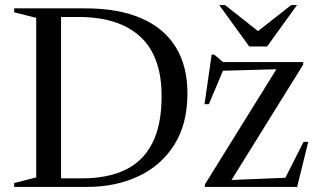

<svg xmlns="http://www.w3.org/2000/svg" viewBox="-20 -738 1254 758"><path d="M618 -359Q618 -516 533.5 -593.5Q449 -671 289.5 -671H164V-705H317.5Q447 -705 537 -666.2Q627 -627.5 673.5 -552.5Q720 -477.5 720 -370Q720 -248.5 668 -166.2Q616 -84 526.2 -42Q436.5 0 323 0H164V-34H306Q403.5 -34 473.2 -66.8Q543 -99.5 580.5 -171.2Q618 -243 618 -359ZM36 0V-15.5L123 -37.5V-667.5L36 -689.5V-705H221V0ZM789 0V-10L1083.5 -484.5L1102 -465.5L834 -458L868.5 -478.5L804.5 -326.5H787.5L815.5 -522.5H825.5L860.5 -493H1177V-483L882.5 -9L861 -26L1126.5 -37L1094.5 -12.5L1178.5 -178H1197L1153 0ZM1015.5 -602H982L1129.5 -718H1152.5L1034.5 -554.5H964L845.5 -718H868.5Z"/></svg>

Font: Newsreader 60pt
Style: Regular
Weight: 400
Designer: Hugues Gentile
Foundry: Production Type
Version: Version 1.003